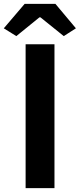

<svg xmlns="http://www.w3.org/2000/svg" viewBox="-41 -968 411 988"><path d="M90.8 0V-740.2H239.3V0ZM-21.5 -822.3 85.9 -948.2H244.1L349.6 -822.3L287.1 -782.2L167 -878.9H162.1L43 -782.2Z"/></svg>

Font: Gen Shin Gothic Bold
Style: Bold
Weight: 700
Designer: [Source Han Sans]
Ryoko NISHIZUKA  (kana & ideographs); Paul D. Hunt (Latin, Greek & Cyrillic); Wenlong ZHANG  (bopomofo
Version: Version 1.002.20150607